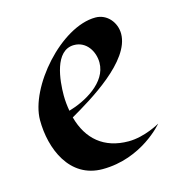

<svg xmlns="http://www.w3.org/2000/svg" viewBox="-80 -550 587 629"><g transform="rotate(-15 213.5 -236.0)"><path d="M407 -90C407 -90 354 -59 299 -59C216 -59 163 -104 142 -182C213 -223 366 -313 366 -406C366 -444 338 -479 298 -479C181 -479 36 -312 36 -201C36 -104 81 7 193 7C327 7 407 -90 407 -90ZM273 -333C273 -265 193 -222 137 -206C134 -223 132 -241 132 -259C132 -309 141 -410 207 -410C249 -410 273 -371 273 -333Z"/></g></svg>

Font: Fondamento
Style: Regular
Weight: 400
Designer: Astigmatic (AOETI)
Foundry: Astigmatic (AOETI)
Version: Version 1.001